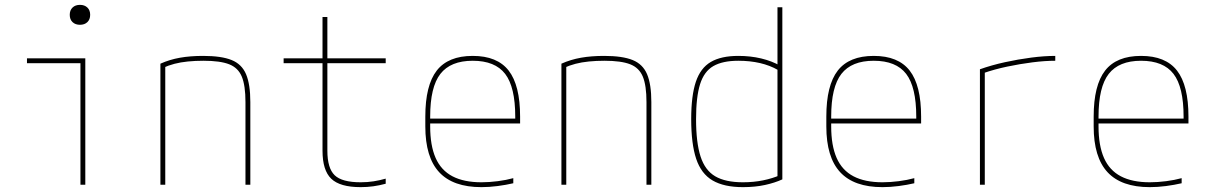

<svg xmlns="http://www.w3.org/2000/svg" viewBox="-20 -760 4990 790"><path d="M311 0V-500H91V-520H331V0ZM309 -658Q290 -658 278.5 -669Q267 -680 267 -699Q267 -718 278.5 -729Q290 -740 309 -740Q328 -740 339.5 -729Q351 -718 351 -699Q351 -680 339.5 -669Q328 -658 309 -658Z M640 -498Q678 -515 720.5 -522.5Q763 -530 816 -530Q891 -530 933 -513Q975 -496 992.5 -454.5Q1010 -413 1010 -340V0H990V-340Q990 -408 975 -444.5Q960 -481 923 -495.5Q886 -510 817 -510Q783 -510 753 -507Q723 -504 698 -497.5Q673 -491 649 -480L660 -494V0H640Z M1464 10Q1379 10 1343 -24.5Q1307 -59 1307 -140V-500H1147V-520H1307V-690H1327V-520H1567V-500H1327V-140Q1327 -68 1357 -39Q1387 -10 1464 -10Q1492 -10 1517.5 -14Q1543 -18 1567 -25V-4Q1541 3 1516 6.5Q1491 10 1464 10Z M1961 10Q1844 10 1787 -51.5Q1730 -113 1730 -240V-280Q1730 -409 1777 -469.5Q1824 -530 1925 -530Q2026 -530 2073 -469.5Q2120 -409 2120 -280V-252H1740V-272H2110L2100 -262V-280Q2100 -402 2058.5 -456Q2017 -510 1925 -510Q1834 -510 1792 -456Q1750 -402 1750 -280V-240Q1750 -161 1772.5 -110Q1795 -59 1842 -34.5Q1889 -10 1961 -10Q1993 -10 2028 -14.5Q2063 -19 2092 -27V-6Q2062 1 2027.5 5.5Q1993 10 1961 10Z M2290 -498Q2328 -515 2370.5 -522.5Q2413 -530 2466 -530Q2541 -530 2583 -513Q2625 -496 2642.5 -454.5Q2660 -413 2660 -340V0H2640V-340Q2640 -408 2625 -444.5Q2610 -481 2573 -495.5Q2536 -510 2467 -510Q2433 -510 2403 -507Q2373 -504 2348 -497.5Q2323 -491 2299 -480L2310 -494V0H2290Z M3037 10Q2959 10 2912 -17.5Q2865 -45 2844.5 -106.5Q2824 -168 2824 -270Q2824 -366 2843 -423Q2862 -480 2904.5 -505Q2947 -530 3018 -530Q3068 -530 3112 -519.5Q3156 -509 3191 -489L3181 -472Q3148 -491 3107 -500.5Q3066 -510 3018 -510Q2953 -510 2915 -488Q2877 -466 2860.5 -413.5Q2844 -361 2844 -270Q2844 -173 2862.5 -116Q2881 -59 2923 -34.5Q2965 -10 3037 -10Q3081 -10 3120 -18Q3159 -26 3191 -40L3179 -22V-730H3199V-22Q3169 -8 3128 1Q3087 10 3037 10Z M3611 10Q3494 10 3437 -51.5Q3380 -113 3380 -240V-280Q3380 -409 3427 -469.5Q3474 -530 3575 -530Q3676 -530 3723 -469.5Q3770 -409 3770 -280V-252H3390V-272H3760L3750 -262V-280Q3750 -402 3708.5 -456Q3667 -510 3575 -510Q3484 -510 3442 -456Q3400 -402 3400 -280V-240Q3400 -161 3422.5 -110Q3445 -59 3492 -34.5Q3539 -10 3611 -10Q3643 -10 3678 -14.5Q3713 -19 3742 -27V-6Q3712 1 3677.5 5.5Q3643 10 3611 10Z M4012 -475Q4060 -492 4114.5 -504Q4169 -516 4223 -523Q4277 -530 4322 -530V-510Q4279 -510 4228 -503.5Q4177 -497 4124.5 -486Q4072 -475 4026 -459L4032 -470V0H4012Z M4711 10Q4594 10 4537 -51.5Q4480 -113 4480 -240V-280Q4480 -409 4527 -469.5Q4574 -530 4675 -530Q4776 -530 4823 -469.5Q4870 -409 4870 -280V-252H4490V-272H4860L4850 -262V-280Q4850 -402 4808.5 -456Q4767 -510 4675 -510Q4584 -510 4542 -456Q4500 -402 4500 -280V-240Q4500 -161 4522.5 -110Q4545 -59 4592 -34.5Q4639 -10 4711 -10Q4743 -10 4778 -14.5Q4813 -19 4842 -27V-6Q4812 1 4777.5 5.5Q4743 10 4711 10Z"/></svg>

Font: M PLUS Code Latin SemiExpanded Thin
Style: Regular
Weight: 250
Width: 6
Designer: Coji Morishita
Foundry: UNDERFOREST DESIGN
Version: Version 1.002; ttfautohint (v1.8.3)